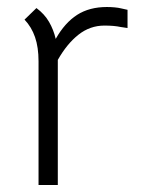

<svg xmlns="http://www.w3.org/2000/svg" viewBox="-20 -528 404 548"><path d="M344 -448Q335 -449 324 -451Q315 -453 303.5 -454Q292 -455 278 -455Q237 -455 204 -429Q171 -403 145 -357V-353V0H90V-353Q90 -393 80 -422Q70 -451 50 -472L84 -505Q107 -488 120 -465.5Q133 -443 139 -417Q165 -463 200 -485.5Q235 -508 285 -508Q296 -508 307 -507Q318 -506 326 -504Q336 -502 344 -500Z"/></svg>

Font: Snippet
Style: Regular
Weight: 400
Designer: Gesine Todt
Foundry: Gesine Todt
Version: Version 1.000